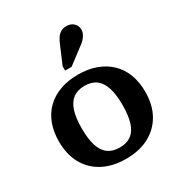

<svg xmlns="http://www.w3.org/2000/svg" viewBox="-192 -961 1043 1109"><g transform="rotate(-30 329.0 -406.5)"><path d="M617 -269Q617 -183 582 -120Q547 -57 482.5 -22.5Q418 12 329 12Q240 12 175 -22.5Q110 -57 75.5 -120Q41 -183 41 -269Q41 -333 60.5 -385Q80 -437 117.5 -473.5Q155 -510 208.5 -529.5Q262 -549 329 -549Q396 -549 449 -529.5Q502 -510 540 -473.5Q578 -437 597.5 -385Q617 -333 617 -269ZM193 -269Q193 -198 207.5 -152.5Q222 -107 252.5 -85Q283 -63 329 -63Q376 -63 406 -85Q436 -107 450.5 -152.5Q465 -198 465 -269Q465 -338 450.5 -383.5Q436 -429 406 -451.5Q376 -474 329 -474Q283 -474 252.5 -451.5Q222 -429 207.5 -383.5Q193 -338 193 -269ZM326 -750Q335 -773 346.5 -790Q358 -807 373.5 -816Q389 -825 411 -825Q441 -825 459 -807.5Q477 -790 477 -765Q477 -749 469.5 -734Q462 -719 449.5 -706Q437 -693 419 -681L320 -606H277V-635Z"/></g></svg>

Font: Roboto Serif 20pt SemiBold
Style: Regular
Weight: 600
Version: Version 1.008